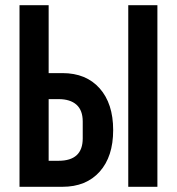

<svg xmlns="http://www.w3.org/2000/svg" viewBox="-20 -718 680 738"><path d="M55 -698H167V-437H220Q311 -437 363 -378.5Q415 -320 415 -218Q415 -116 363 -58Q311 0 220 0H55ZM205 -100Q298 -100 298 -186V-251Q298 -294 274 -315.5Q250 -337 205 -337H167V-100ZM473 -698H585V0H473Z"/></svg>

Font: Writer SemiBold
Style: Regular
Weight: 600
Monospace: yes
Designer: Mike Abbink, Paul van der Laan, Pieter van Rosmalen
Foundry: Bold Monday
Version: Version 2.001 2020